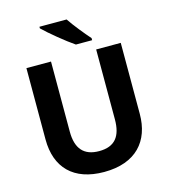

<svg xmlns="http://www.w3.org/2000/svg" viewBox="-134 -1039 1015 1154"><g transform="rotate(-15 373.5 -462.0)"><path d="M389 -934H220V-924C258 -886 353 -808 404 -774H505V-787C472 -824 419 -889 389 -934ZM667 -272V-714H514V-279C514 -175 473 -119 374 -119C280 -119 233 -171 233 -278V-714H80V-270C80 -95 181 10 371 10C570 10 667 -104 667 -272Z"/></g></svg>

Font: Noto Sans Lao UI
Style: Bold
Weight: 700
Designer: Monotype Design Team
Foundry: Monotype Imaging Inc.
Version: Version 2.000